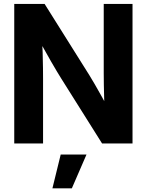

<svg xmlns="http://www.w3.org/2000/svg" viewBox="-20 -748 765 1001"><path d="M54.3 0V-727.5H212.6L446.2 -355.4Q457.1 -338.4 473.5 -309.7Q490 -281 508.6 -247.8Q527.1 -214.7 543.5 -184.3L526.5 -145.6Q524.7 -178.9 523.4 -222.1Q522 -265.3 521.4 -305.2Q520.8 -345 520.8 -367.5V-727.5H670.9V0H512.2L300.2 -337.1Q280.6 -368 245.9 -428Q211.2 -488 171.2 -560.5L197.5 -577.6Q200.8 -523.9 202.3 -476.7Q203.7 -429.5 204.1 -393.7Q204.5 -357.9 204.5 -337.5V0ZM253.3 233.8 296.5 57.6H431L354.6 233.8Z"/></svg>

Font: Inter Khmer Looped
Style: Regular
Weight: 400
Designer: Rasmus Andersson, Sovichet Tep
Foundry: Anagata Design
Version: Version 1.000